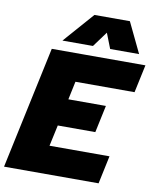

<svg xmlns="http://www.w3.org/2000/svg" viewBox="-98 -1002 880 1078"><g transform="rotate(10 341.5 -463.5)"><path d="M0 0 149 -698H683L649 -539H312L290 -435H504L471 -280H257L231 -160H573L539 0ZM200 -754 352 -927H554L637 -754H472L438 -841L374 -754Z"/></g></svg>

Font: Azeret Mono Thin ExtraBold
Style: Italic
Weight: 800
Italic angle: -12°
Version: Version 1.002